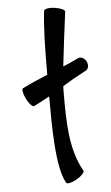

<svg xmlns="http://www.w3.org/2000/svg" viewBox="-58 -855 532 922"><g transform="rotate(-5 208.5 -394.0)"><path d="M103 -355C128 -367 153 -381 178 -395C178 -255 178 -52 223 25C227 33 250 28 275 14C299 0 315 -18 311 -25C249 -132 249 -271 249 -400C249 -411 249 -424 250 -438C287 -461 324 -482 363 -502C377 -509 381 -528 372 -546C363 -564 345 -572 331 -565C307 -553 283 -542 258 -532C267 -615 280 -713 290 -793C292 -802 270 -812 242 -816C214 -820 191 -815 190 -807C180 -738 178 -614 178 -499C137 -482 97 -465 57 -445C49 -442 53 -418 66 -393C78 -368 95 -351 103 -355Z"/></g></svg>

Font: Nupuram Medium
Style: Regular
Weight: 500
Designer: Santhosh Thottingal (santhosh.thottingal@gmail.com)
Foundry: SMC
Version: Version 1.000